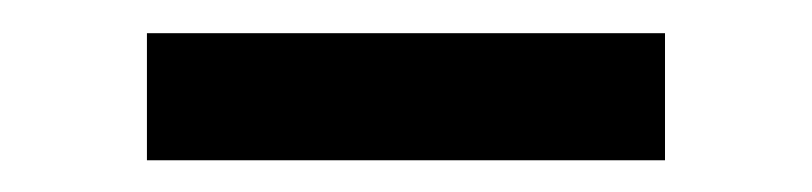

<svg xmlns="http://www.w3.org/2000/svg" viewBox="-20 -371 499 118"><path d="M388.7 -350.6V-272.5H70.3V-350.6Z"/></svg>

Font: GitLab Sans
Style: Regular
Weight: 400
Designer: Rasmus Andersson
Foundry: Modifications by GitLab B.V., manufactured by rsms
Version: Version 4.000;git-c8fb6b7